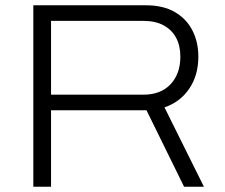

<svg xmlns="http://www.w3.org/2000/svg" viewBox="-20 -706 852 726"><path d="M106 0V-686H532Q597 -686 641 -660.5Q685 -635 707.5 -591Q730 -547 730 -492Q730 -421 695.5 -370.5Q661 -320 602 -300L751 0H676L534 -289H173V0ZM173 -348H522Q588 -348 625 -387.5Q662 -427 662 -492Q662 -533 646 -563Q630 -593 599 -610Q568 -627 522 -627H173Z"/></svg>

Font: Archivo SemiExpanded ExtraLight
Style: Regular
Weight: 250
Width: 6
Designer: Hector Gatti
Foundry: Omnibus-Type
Version: Version 2.001